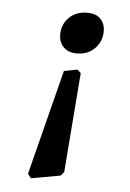

<svg xmlns="http://www.w3.org/2000/svg" viewBox="-44 -551 397 588"><g transform="rotate(5 155.0 -257.0)"><path d="M197 -331 173 -25 163 -13 73 3 63 -10 145 -333 186 -341ZM256 -465Q256 -433 234.5 -411.5Q213 -390 180 -390Q153 -390 138.5 -405Q124 -420 124 -443Q124 -475 145.5 -496Q167 -517 201 -517Q228 -517 242 -502.5Q256 -488 256 -465Z"/></g></svg>

Font: Alegreya SC Medium
Style: Italic
Weight: 500
Italic angle: -7°
Designer: Juan Pablo del Peral
Foundry: Huerta Tipografica
Version: Version 2.007; ttfautohint (v1.6)